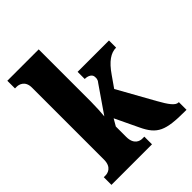

<svg xmlns="http://www.w3.org/2000/svg" viewBox="-215 -876 991 991"><g transform="rotate(-45 281.0 -380.0)"><path d="M13 0H309V-56H293C279 -56 242 -64 242 -121V-197L264 -235L325 -107C367 -18 409 0 550 0H561V-56H558C537 -56 515 -85 484 -141L373 -340L415 -400C456 -460 493 -484 531 -484V-536H302V-484C329 -484 347 -471 347 -454C347 -448 350 -436 337 -421L237 -276C239 -290 242 -344 242 -378V-760H13V-704H26C39 -704 78 -697 78 -645V-119C78 -63 40 -56 26 -56H13Z"/></g></svg>

Font: Noto Serif Hebrew ExtraCondensed Black
Style: Regular
Weight: 900
Width: 2
Designer: Monotype Design Team
Foundry: Monotype Imaging Inc.
Version: Version 2.004